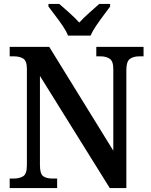

<svg xmlns="http://www.w3.org/2000/svg" viewBox="-20 -951 764 971"><path d="M29 0V-48H48Q78 -48 97 -59.5Q116 -71 116 -116V-602Q116 -644 97 -655Q78 -666 52 -666H29V-714H229L553 -189V-602Q553 -642 534.5 -654Q516 -666 490 -666H467V-714H706V-666H683Q655 -666 637 -653Q619 -640 619 -598V0H535L182 -567V-116Q182 -71 199 -59.5Q216 -48 245 -48H269V0ZM324 -771Q315 -794 297 -820.5Q279 -847 259 -873Q239 -899 225 -918V-931H280Q302 -912 331 -886Q360 -860 381 -837Q402 -860 431 -886Q460 -912 482 -931H537V-918Q523 -899 503.5 -873Q484 -847 466 -820.5Q448 -794 438 -771Z"/></svg>

Font: Noto Serif Ethiopic SemiCondensed SemiBold
Style: Regular
Weight: 600
Width: 4
Designer: Monotype Design Team
Foundry: Monotype Imaging Inc.
Version: Version 2.102; ttfautohint (v1.8.4.7-5d5b)